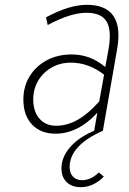

<svg xmlns="http://www.w3.org/2000/svg" viewBox="-20 -543 537 797"><path d="M316 234Q278.5 234 256.8 213Q235 192 235 156Q235 109.5 271.2 67.8Q307.5 26 371 0L384 -75Q345 -32.5 301.2 -10.2Q257.5 12 211 12Q149 12 113 -26Q77 -64 77 -130Q77 -184 103 -226.2Q129 -268.5 174.2 -292.8Q219.5 -317 277 -317Q316 -317 350 -304.5Q384 -292 417 -265L429 -330Q445 -414 423.5 -452Q402 -490 339 -490Q305.5 -490 264.8 -477Q224 -464 178 -439L171 -471Q267.5 -523 340 -523Q392.5 -523 424.2 -502.5Q456 -482 466.5 -441Q477 -400 466 -338L407 0Q372.5 15 346.8 32Q321 49 303.8 67.8Q286.5 86.5 277.8 107.2Q269 128 269 151Q269 175.5 283 190.2Q297 205 321 205Q339 205 356.8 196.8Q374.5 188.5 390 173L411 190Q391 211 366.2 222.5Q341.5 234 316 234ZM213 -21Q259 -21 303 -46Q347 -71 392 -122L412 -233Q380 -258 345.2 -270.5Q310.5 -283 275 -283Q230 -283 194.5 -262.8Q159 -242.5 138.5 -208Q118 -173.5 118 -130Q118 -80 143.8 -50.5Q169.5 -21 213 -21Z"/></svg>

Font: Overpass Thin
Style: Italic
Weight: 250
Italic angle: -10°
Designer: Delve Withrington, Dave Bailey, Thomas Jockin
Foundry: Delve Fonts LLC
Version: Version 4.000